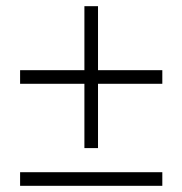

<svg xmlns="http://www.w3.org/2000/svg" viewBox="-20 -601 590 621"><path d="M505 -374V-330H297V-122H253V-330H45V-374H253V-581H297V-374ZM45 -44H505V0H45Z"/></svg>

Font: Ysabeau SC Semilight
Style: Regular
Weight: 300
Designer: Christian Thalmann (Catharsis Fonts)
Version: Version 0.003